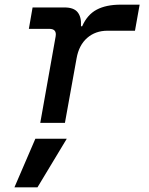

<svg xmlns="http://www.w3.org/2000/svg" viewBox="-20 -528 640 825"><path d="M153 0 219 -371Q225 -404 192 -404H104L120 -496H257Q297 -496 313.5 -475.5Q330 -455 328 -418V-415H333Q355 -465 395.5 -486.5Q436 -508 499 -508H580L560 -396H442Q390 -396 354.5 -365Q319 -334 309 -277L259 0ZM42 277 132 68H267L141 277Z"/></svg>

Font: DM Mono Medium
Style: Italic
Weight: 500
Italic angle: -10°
Designer: Colophon Foundry
Foundry: Colophon Foundry
Version: Version 1.000; ttfautohint (v1.8.2.53-6de2)